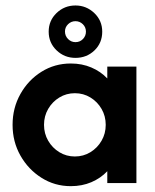

<svg xmlns="http://www.w3.org/2000/svg" viewBox="-20 -655 554 687"><path d="M233.3 11.1Q175.7 11.1 128.5 -18.8Q81.2 -48.6 53.1 -98.3Q25 -147.9 25 -208.3Q25 -268.8 53.1 -318.8Q81.2 -368.8 128.5 -398.3Q175.7 -427.8 233.3 -427.8Q273.6 -427.8 306.9 -413.5Q340.3 -399.3 363.9 -374.3V-416.7H468.1V0H363.9V-42.4Q340.3 -17.4 306.9 -3.1Q273.6 11.1 233.3 11.1ZM247.9 -95.1Q278.5 -95.1 303.5 -110.4Q328.5 -125.7 343.4 -151.4Q358.3 -177.1 358.3 -208.3Q358.3 -239.6 343.4 -265.3Q328.5 -291 303.5 -306.2Q278.5 -321.5 247.9 -321.5Q217.4 -321.5 192.4 -306.2Q167.4 -291 152.4 -265.3Q137.5 -239.6 137.5 -208.3Q137.5 -177.1 152.4 -151.4Q167.4 -125.7 192.4 -110.4Q217.4 -95.1 247.9 -95.1ZM250 -447.9Q210.4 -447.9 182.3 -475Q154.2 -502.1 154.2 -541.7Q154.2 -581.2 182.3 -608.3Q210.4 -635.4 250 -635.4Q288.9 -635.4 317.4 -608.3Q345.8 -581.2 345.8 -541.7Q345.8 -501.4 318.1 -474.7Q290.3 -447.9 250 -447.9ZM250 -504.2Q266 -504.2 276.7 -515.3Q287.5 -526.4 287.5 -541.7Q287.5 -557.6 276.4 -568.4Q265.3 -579.2 250 -579.2Q234.7 -579.2 223.6 -568.4Q212.5 -557.6 212.5 -542.4Q212.5 -526.4 223.6 -515.3Q234.7 -504.2 250 -504.2Z"/></svg>

Font: co2trust
Style: Bold
Weight: 700
Designer: Kristian Moeller
Foundry: Dicotype
Version: Version 1.000